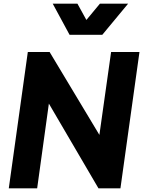

<svg xmlns="http://www.w3.org/2000/svg" viewBox="-20 -1029 782 1049"><path d="M28 0H183L247 -463L518 0H638L742 -745H587L523 -292L251 -745H132ZM268 -1009 360 -839H539L680 -1009H526L452 -920L403 -1009Z"/></svg>

Font: Mluvka ExtraBold
Style: Italic
Weight: 800
Italic angle: -8°
Designer: Modified by Jiří Krblich, Original typeface by Gumpita Rahayu
Foundry: Gumpita Rahayu & Jiří Krblich
Version: Version 2.000;Glyphs 3.1.1 (3134)